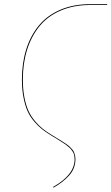

<svg xmlns="http://www.w3.org/2000/svg" viewBox="-20 -700 529 911"><path d="M233.9 190.4 231.9 187Q334 129.4 334 55.7Q334 48.3 332.8 41.5Q331.5 34.7 329.8 29.3Q328.1 23.9 323.7 17.8Q319.3 11.7 316.4 7.8Q313.5 3.9 305.9 -2.4Q298.3 -8.8 294.2 -12.2Q290 -15.6 279.1 -22.5Q268.1 -29.3 262.5 -33Q256.8 -36.6 242.9 -45.2Q229 -53.7 221.7 -58.1Q196.8 -73.2 179 -87.4Q161.1 -101.6 141.8 -124Q122.6 -146.5 110.8 -172.6Q99.1 -198.7 91.6 -237.1Q84 -275.4 84 -322.3Q84 -400.9 104.5 -466.1Q125 -531.2 164.6 -579.1Q204.1 -627 266.1 -653.6Q328.1 -680.2 406.7 -680.2H488.8L488.3 -676.3H407.7Q329.6 -676.3 268.1 -649.9Q206.5 -623.5 167.7 -575.9Q128.9 -528.3 108.6 -464.1Q88.4 -399.9 88.4 -322.3Q88.4 -276.4 95.7 -238.5Q103 -200.7 114.7 -174.8Q126.5 -148.9 145 -126.7Q163.6 -104.5 181.2 -90.3Q198.7 -76.2 222.7 -61.5Q231.4 -56.2 249.3 -45.2Q267.1 -34.2 273.7 -30.3Q280.3 -26.4 292.7 -17.8Q305.2 -9.3 309.6 -4.9Q314 -0.5 321.3 7.3Q328.6 15.1 331.1 21.7Q333.5 28.3 335.7 36.9Q337.9 45.4 337.9 55.2Q337.9 98.1 309.8 130.6Q281.7 163.1 233.9 190.4Z"/></svg>

Font: Fira Sans Compressed Four
Style: Italic
Weight: 100
Width: 3
Italic angle: -8°
Designer: Carrois Corporate & Edenspiekermann AG
Foundry: Carrois Corporate GbR & Edenspiekermann AG
Version: Version 4.203;PS 004.203;hotconv 1.0.88;makeotf.lib2.5.64775